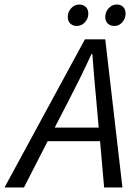

<svg xmlns="http://www.w3.org/2000/svg" viewBox="-73 -830 603 850"><path d="M364 -265 354 -377Q349 -429 344.5 -481.5Q340 -534 336 -591H332Q306 -534 280.5 -482.5Q255 -431 227 -377L169 -265ZM370 -205H138L33 0H-53L303 -656H393L469 0H388ZM267 -715Q250 -715 238.5 -725.5Q227 -736 227 -755Q227 -777 242 -793.5Q257 -810 278 -810Q295 -810 306.5 -799.5Q318 -789 318 -769Q318 -748 303 -731.5Q288 -715 267 -715ZM433 -715Q416 -715 404.5 -725.5Q393 -736 393 -755Q393 -777 408 -793.5Q423 -810 444 -810Q461 -810 472 -799.5Q483 -789 483 -769Q483 -748 468.5 -731.5Q454 -715 433 -715Z"/></svg>

Font: mr_Source Sans Pro
Style: Italic
Weight: 400
Italic angle: -11°
Designer: Paul D. Hunt
Foundry: Adobe Systems Incorporated
Version: Version 1.036;July 10, 2024;FontCreator 11.5.0.2430 64-bit